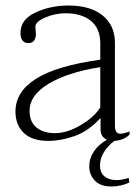

<svg xmlns="http://www.w3.org/2000/svg" viewBox="-20 -500 502 695"><path d="M342 99Q342 126 359 139Q376 152 402 152Q420 152 446 144L448 161Q416 175 384 175Q342 175 322.5 153Q303 131 303 103Q303 73 320 48Q337 23 367 6Q344 -5 344 -31V-73Q300 -25 250 -7.5Q200 10 155 10Q96 10 66 -19Q36 -48 36 -96Q36 -168 110.5 -215Q185 -262 343 -284V-343Q343 -397 309 -424.5Q275 -452 218 -452Q179 -452 143.5 -436.5Q108 -421 108 -403Q108 -397 109 -389.5Q110 -382 110 -376Q110 -364 104 -354Q98 -344 82 -344Q69 -344 61.5 -353.5Q54 -363 54 -381Q54 -429 108 -454.5Q162 -480 228 -480Q307 -480 351.5 -444Q396 -408 396 -345V-46Q396 -31 400.5 -23.5Q405 -16 416 -16Q427 -16 449 -24V-13Q428 8 394 10Q370 28 356 51Q342 74 342 99ZM343 -257Q224 -238 155.5 -196.5Q87 -155 87 -99Q87 -59 112 -38.5Q137 -18 179 -18Q223 -18 272 -47Q321 -76 343 -111Z"/></svg>

Font: Taviraj ExtraLight
Style: Regular
Weight: 275
Designer: Katatrad Team
Foundry: CadsonDemak
Version: Version 1.001